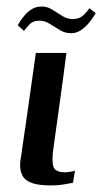

<svg xmlns="http://www.w3.org/2000/svg" viewBox="-20 -560 311 584"><path d="M182 -399Q173 -328 163 -256.5Q153 -185 143 -113Q137 -73 142 -54.5Q147 -36 177 -36Q184 -36 194 -37.5Q204 -39 208 -41L202 -4Q196 -3 176.5 0.5Q157 4 134 4Q100 4 80 -2.5Q60 -9 52 -20Q44 -31 42 -46Q40 -61 43 -77.5Q46 -94 48 -112Q53 -145 58.5 -183.5Q64 -222 69.5 -260.5Q75 -299 80 -335Q85 -371 89 -399Q112 -399 135.5 -399Q159 -399 182 -399ZM196 -459Q178 -459 162 -468.5Q146 -478 130.5 -488Q115 -498 97 -497Q80 -497 69 -485Q58 -473 53 -466L34 -483Q35 -485 40.5 -494Q46 -503 55.5 -514Q65 -525 77.5 -532.5Q90 -540 105 -540Q123 -541 138.5 -531Q154 -521 169.5 -511.5Q185 -502 201 -502Q222 -502 234.5 -514.5Q247 -527 252 -535L271 -520Q270 -518 264 -508.5Q258 -499 248 -487.5Q238 -476 225 -467.5Q212 -459 196 -459Z"/></svg>

Font: Genos Thin Medium
Style: Italic
Weight: 500
Italic angle: -8°
Version: Version 1.010